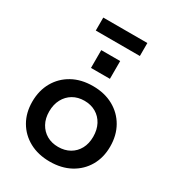

<svg xmlns="http://www.w3.org/2000/svg" viewBox="-227 -1101 1132 1243"><g transform="rotate(30 339.0 -479.5)"><path d="M339 10.5Q252 10.5 186.5 -25.2Q121 -61 84.5 -124Q48 -187 48 -269.5Q48 -353 84.5 -417Q121 -481 186.2 -517.2Q251.5 -553.5 339 -553.5Q426.5 -553.5 492 -517.2Q557.5 -481 594 -417Q630.5 -353 630.5 -269.5Q630.5 -187 594 -124Q557.5 -61 492 -25.2Q426.5 10.5 339 10.5ZM339 -99Q387.5 -99 424.8 -120.2Q462 -141.5 482.8 -179.8Q503.5 -218 503.5 -269.5Q503.5 -321.5 482.8 -360.8Q462 -400 424.8 -421.8Q387.5 -443.5 339 -443.5Q290.5 -443.5 253.5 -421.8Q216.5 -400 195.5 -360.8Q174.5 -321.5 174.5 -269.5Q174.5 -218 195.5 -179.8Q216.5 -141.5 253.5 -120.2Q290.5 -99 339 -99ZM268 -781.5H409.5V-648.5H268ZM503.5 -970.5V-873.5H174V-970.5Z"/></g></svg>

Font: Hepta Slab SemiBold
Style: Regular
Weight: 600
Designer: Michael LaGattuta
Foundry: Michael LaGattuta
Version: Version 1.102